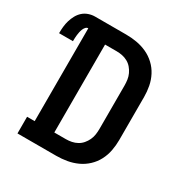

<svg xmlns="http://www.w3.org/2000/svg" viewBox="-202 -871 970 1008"><g transform="rotate(30 283.5 -367.5)"><path d="M41 0V-101H87V-664Q78 -664 71.5 -656.5Q65 -649 61.5 -640Q58 -631 56 -621.5Q54 -612 53 -603Q52 -594 51.5 -584.5Q51 -575 51 -565H-33Q-33 -585 -31 -604.5Q-29 -624 -23.5 -642.5Q-18 -661 -8.5 -678.5Q1 -696 15.5 -709Q30 -722 49 -728.5Q68 -735 87 -735H276Q308 -735 340 -729.5Q372 -724 401.5 -710.5Q431 -697 455 -674.5Q479 -652 494 -623Q509 -594 515 -562Q521 -530 521 -498V-237Q521 -205 515 -173Q509 -141 494 -112Q479 -83 455 -60.5Q431 -38 401.5 -24.5Q372 -11 340 -5.5Q308 0 276 0ZM206 -101H276Q294 -101 311 -104.5Q328 -108 343.5 -116.5Q359 -125 370.5 -138.5Q382 -152 389.5 -168Q397 -184 399.5 -201.5Q402 -219 402 -237V-498Q402 -516 399.5 -533.5Q397 -551 389.5 -567Q382 -583 370.5 -596.5Q359 -610 343.5 -618.5Q328 -627 311 -630.5Q294 -634 276 -634H206Z"/></g></svg>

Font: Iosevka Plex Etoile
Style: Bold
Weight: 700
Designer: Belleve Invis
Foundry: Belleve Invis
Version: Version 25.1.1; ttfautohint (v1.8.4)